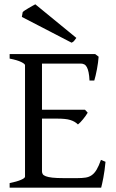

<svg xmlns="http://www.w3.org/2000/svg" viewBox="-20 -864 536 884"><path d="M465.8 -119.1Q461.9 -77.1 455.8 -45.7Q449.7 -14.2 445.8 0H24.4V-21Q57.6 -27.8 76.4 -35.9Q95.2 -43.9 95.2 -50.8V-564Q95.2 -569.8 77.4 -578.6Q59.6 -587.4 24.4 -594.2V-615.2H418L434.1 -603Q433.1 -590.3 431.2 -575.2Q429.2 -560.1 426.3 -544.9Q423.3 -529.8 420.2 -516.1Q417 -502.4 414.1 -493.2H392.1Q391.1 -515.6 387.9 -530.8Q384.8 -545.9 379.9 -554.9Q375 -564 367.9 -567.6Q360.8 -571.3 352.1 -571.3H173.3V-358.9H371.1L383.8 -345.2Q379.9 -338.4 374.3 -330.6Q368.7 -322.8 362.5 -315.2Q356.4 -307.6 350.3 -301.3Q344.2 -294.9 338.9 -291Q331.5 -298.3 323 -303.2Q314.5 -308.1 303.5 -311.5Q292.5 -314.9 277.6 -316.4Q262.7 -317.9 242.2 -317.9H173.3V-75.2Q173.3 -67.9 176.8 -62.3Q180.2 -56.6 190.9 -52.5Q201.7 -48.3 221.2 -46.1Q240.7 -43.9 272.9 -43.9H335.9Q358.4 -43.9 374.3 -46.4Q390.1 -48.8 402.3 -57.4Q414.6 -65.9 424.6 -82.5Q434.6 -99.1 444.8 -127.9ZM331.5 -689.5Q324.7 -680.2 321 -675.5Q317.4 -670.9 309.6 -667.5L80.6 -786.1L84.5 -808.1Q87.9 -812 95.5 -816.9Q103 -821.8 111.8 -826.9Q120.6 -832 128.9 -836.7Q137.2 -841.3 142.6 -844.2Z"/></svg>

Font: Gentium Unicode
Style: Regular
Weight: 400
Version: Version 1.009